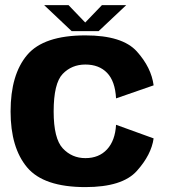

<svg xmlns="http://www.w3.org/2000/svg" viewBox="-20 -739 672 764"><path d="M319.7 5.5Q466.9 5.5 524.5 -58.8Q582.1 -123 591.3 -188.3L441.8 -242.5Q438.2 -179.5 406 -144.7Q373.8 -109.8 319.7 -109.8Q266.1 -109.8 229.8 -148.7Q193.5 -187.7 193.5 -295.4Q193.5 -407.3 229.4 -444.8Q265.3 -482.2 319.7 -482.2Q374.3 -482.2 406.2 -449Q438.2 -415.8 441.8 -347.5L591.3 -399.4Q582.1 -470.2 524.6 -534.2Q467 -598.2 319.7 -598.2Q153.9 -598.2 88 -520.2Q22.1 -442.2 22.1 -295.4Q22.1 -151.3 88 -72.9Q153.9 5.5 319.7 5.5ZM265.3 -615H372.3L482.4 -718.7H385.7L319.1 -649.4L252.6 -718.7H155.6Z"/></svg>

Font: Anybody Thin
Style: Regular
Weight: 100
Designer: Tyler Finck
Foundry: Etcetera Type Company
Version: Version 1.114;gftools[0.9.25]